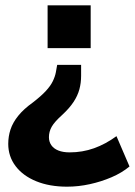

<svg xmlns="http://www.w3.org/2000/svg" viewBox="-20 -511 508 722"><path d="M232 191Q166 191 116 170.5Q66 150 38.5 113.5Q11 77 11 30Q11 2 19.5 -24Q28 -50 48.5 -75.5Q69 -101 104 -126Q135 -150 152.5 -169Q170 -188 178.5 -205.5Q187 -223 190 -239L195 -267H285V-226Q285 -199 278.5 -175Q272 -151 256.5 -127.5Q241 -104 214 -79Q185 -53 174.5 -34.5Q164 -16 164 5Q164 22 173 35Q182 48 199.5 55Q217 62 242 62Q290 62 333.5 46.5Q377 31 418 1L467 115Q438 139 399.5 155.5Q361 172 318 181.5Q275 191 232 191ZM159 -330V-491H321V-330Z"/></svg>

Font: Nunito Sans 12pt ExtraLight ExtraBold
Style: Regular
Weight: 800
Version: Version 3.101;gftools[0.9.27]